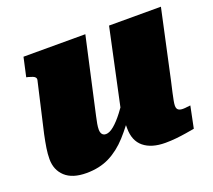

<svg xmlns="http://www.w3.org/2000/svg" viewBox="-99 -673 905 814"><g transform="rotate(-20 353.0 -265.5)"><path d="M282 -201Q278 -183 275.5 -169Q273 -155 273 -143Q273 -135 275.5 -128.5Q278 -122 283 -118.5Q288 -115 296 -115Q312 -115 332.5 -132Q353 -149 376 -179Q399 -209 424 -247V-172Q387 -117 349 -75Q311 -33 266 -10.5Q221 12 162 12Q99 12 66.5 -18Q34 -48 34 -97Q34 -120 38 -146Q42 -172 49 -205L101 -431Q102 -437 98.5 -441.5Q95 -446 87.5 -449Q80 -452 69 -455L60 -457L79 -543H358ZM632 -234Q625 -204 620.5 -183.5Q616 -163 613.5 -149.5Q611 -136 611 -128Q611 -115 618 -109.5Q625 -104 639 -104Q649 -104 658 -105.5Q667 -107 673 -107L653 -9Q636 -6 614.5 -2.5Q593 1 569 3.5Q545 6 520 6Q458 6 423 -22.5Q388 -51 388 -108Q388 -112 388 -117Q388 -122 388 -129Q388 -136 388 -145L377 -132L465 -543H699Z"/></g></svg>

Font: Roboto Serif Black
Style: Italic
Weight: 900
Italic angle: -10°
Version: Version 1.008